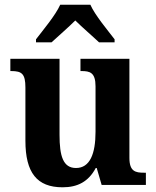

<svg xmlns="http://www.w3.org/2000/svg" viewBox="-20 -786 664 816"><path d="M133 -619V-606H199C225 -630 271 -670 300 -699C328 -671 377 -629 401 -606H467V-619C438 -657 384 -721 364 -766H236C216 -721 162 -657 133 -619ZM246 10C310 10 356 -14 387 -72H391L412 0H600V-52H592C556 -52 530 -57 530 -115V-536H322V-484H326C362 -484 386 -478 386 -419V-226C386 -132 362 -72 303 -72C248 -72 233 -123 233 -213V-536H24V-484H28C73 -484 88 -472 88 -414V-188C88 -52 137 10 246 10Z"/></svg>

Font: Noto Serif Hebrew SemiCondensed
Style: Bold
Weight: 700
Width: 4
Designer: Monotype Design Team
Foundry: Monotype Imaging Inc.
Version: Version 2.004